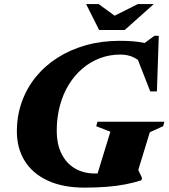

<svg xmlns="http://www.w3.org/2000/svg" viewBox="-20 -886 810 922"><path d="M434.5 -53Q443.5 -53 452.5 -53.2Q461.5 -53.5 470.5 -54.5Q479.5 -55.5 488 -57L441.5 -30L510 -253.5L442 -280L448 -301.5H769.5L763.5 -280L699.5 -251L644 -70L662 -31.5L659.5 -20.5Q623 -8.5 581 -0.5Q539 7.5 490.5 11.2Q442 15 386.5 15Q282 15 209.2 -18.8Q136.5 -52.5 98.8 -113.2Q61 -174 61 -255Q61 -330.5 84.8 -396.8Q108.5 -463 152.2 -516.8Q196 -570.5 257 -609.2Q318 -648 393.2 -669Q468.5 -690 554.5 -690Q587 -690 617 -687.8Q647 -685.5 676.2 -679.5Q705.5 -673.5 736 -662L642.5 -656L721.5 -714H742.5L733.5 -447H701.5L625.5 -641.5L675 -570.5Q649 -597 621.8 -610.5Q594.5 -624 558 -624Q506 -624 459.8 -606.5Q413.5 -589 375.5 -556.5Q337.5 -524 310 -479Q282.5 -434 267.5 -378.2Q252.5 -322.5 252.5 -259.5Q252.5 -193 275.8 -147Q299 -101 340.2 -77Q381.5 -53 434.5 -53ZM718.5 -866.5 579 -742H456L393.5 -866.5H454L543.5 -801H511.5L642 -866.5Z"/></svg>

Font: Newsreader 24pt ExtraBold
Style: Italic
Weight: 800
Italic angle: -17°
Designer: Hugues Gentile
Foundry: Production Type
Version: Version 1.003